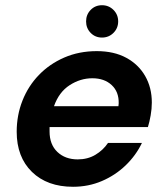

<svg xmlns="http://www.w3.org/2000/svg" viewBox="-20 -704 636 736"><path d="M260 12Q161 12 102.5 -45Q44 -102 44 -199Q44 -262 66 -318Q88 -374 129 -416.5Q170 -459 226.5 -483.5Q283 -508 351 -508Q417 -508 464 -482.5Q511 -457 536.5 -412.5Q562 -368 562 -311Q562 -287 557.5 -261.5Q553 -236 547 -217H170Q170 -209 170 -200Q170 -150 200 -121.5Q230 -93 278 -93Q316 -93 345.5 -110.5Q375 -128 394 -156H524Q501 -108 461.5 -70Q422 -32 370.5 -10Q319 12 260 12ZM334 -404Q288 -404 247 -377.5Q206 -351 187 -297H434Q435 -305 435 -308Q436 -352 408 -378Q380 -404 334 -404ZM371 -560Q345 -560 327.5 -578Q310 -596 310 -622Q310 -648 327.5 -666Q345 -684 371 -684Q397 -684 415 -666Q433 -648 433 -622Q433 -596 415 -578Q397 -560 371 -560Z"/></svg>

Font: DeepMind Sans
Style: Bold Italic
Weight: 700
Italic angle: -10°
Designer: Jonny Pinhorn / Modifications: Colophon Foundry
Foundry: Colophon Foundry
Version: Version 1.002; ttfautohint (v1.8.2)